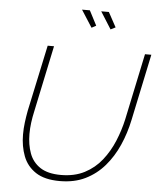

<svg xmlns="http://www.w3.org/2000/svg" viewBox="-61 -970 848 1026"><g transform="rotate(5 363.5 -456.5)"><path d="M298 5Q216 5 168.5 -26.5Q121 -58 101 -110.5Q81 -163 81 -226Q81 -258 85 -290Q89 -322 95 -354L171 -710H205L130 -354Q123 -323 119 -292.5Q115 -262 115 -232Q115 -175 132 -128.5Q149 -82 190 -55Q231 -28 301 -28Q374 -28 428 -56Q482 -84 519.5 -131.5Q557 -179 581 -237Q605 -295 618 -354L693 -710H727L652 -354Q637 -282 608.5 -217.5Q580 -153 537 -103Q494 -53 435 -24Q376 5 298 5ZM440 -918H481L524 -839L498 -826ZM337 -918H379L420 -839L396 -826Z"/></g></svg>

Font: Raleway ExtraLight
Style: Italic
Weight: 200
Italic angle: -12°
Designer: Matt McInerney, Pablo Impallari, Rodrigo Fuenzalida
Foundry: Matt McInerney, Pablo Impallari, Rodrigo Fuenzalida
Version: Version 4.026